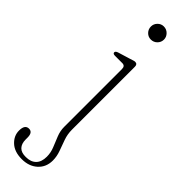

<svg xmlns="http://www.w3.org/2000/svg" viewBox="-318 -669 897 897"><g transform="rotate(45 130.0 -221.0)"><path d="M125 -588.5Q107.5 -588.5 95 -601.2Q82.5 -614 82.5 -632Q82.5 -649.5 95 -662.2Q107.5 -675 125 -675Q143.5 -675 156.2 -662Q169 -649 169 -632Q169 -614 156.2 -601.2Q143.5 -588.5 125 -588.5ZM162.5 -30Q162.5 -0.5 172.2 27Q182 54.5 191.8 81.2Q201.5 108 201.5 134.5Q201.5 178.5 171.5 205.8Q141.5 233 94 233Q45.5 233 18 207.5Q-9.5 182 -9.5 147.5Q-9.5 108 17.5 108Q42 108 42 142.5V155.5Q42 182.5 56.2 197.8Q70.5 213 100.5 212.5Q133 212.5 151 194.5Q169 176.5 169 142Q169 115 158.5 89.5Q148 64 137.8 38.5Q127.5 13 127.5 -14V-396Q127.5 -416.5 109 -416.5H61Q46.5 -416.5 46.5 -425.5Q46.5 -433.5 60.5 -438L119.5 -456Q128 -458.5 135.2 -461Q142.5 -463.5 147 -463.5Q162.5 -463.5 162.5 -446.5Z"/></g></svg>

Font: Fraunces 9pt S050 Thin
Style: Regular
Weight: 100
Version: Version 1.000; ttfautohint (v1.8.3)